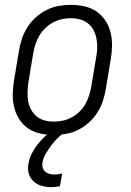

<svg xmlns="http://www.w3.org/2000/svg" viewBox="-20 -548 540 791"><path d="M201 8Q173 8 145.5 2Q118 -4 96 -19Q74 -34 59.5 -56.5Q45 -79 38.5 -105.5Q32 -132 32.5 -160.5Q33 -189 38 -218L58 -338Q62 -363 70 -387.5Q78 -412 92.5 -435Q107 -458 127.5 -476.5Q148 -495 172 -507Q196 -519 221.5 -523.5Q247 -528 272 -528Q300 -528 327.5 -522Q355 -516 377 -501Q399 -486 414 -463.5Q429 -441 435.5 -414.5Q442 -388 441.5 -359.5Q441 -331 436 -302L416 -182Q412 -157 404 -132.5Q396 -108 381.5 -85Q367 -62 346.5 -43.5Q326 -25 302 -13Q278 -1 252 3.5Q226 8 201 8ZM201 -47Q220 -47 239 -51Q258 -55 275.5 -64.5Q293 -74 307.5 -88Q322 -102 331.5 -119Q341 -136 347 -154.5Q353 -173 356 -191L376 -311Q380 -331 380.5 -350.5Q381 -370 377.5 -388.5Q374 -407 365.5 -423.5Q357 -440 342.5 -451.5Q328 -463 309.5 -468Q291 -473 272 -473Q253 -473 234.5 -469Q216 -465 198.5 -455.5Q181 -446 166.5 -432Q152 -418 142 -401Q132 -384 126 -365.5Q120 -347 117 -329L97 -209Q94 -189 93.5 -169.5Q93 -150 96 -131.5Q99 -113 108 -96.5Q117 -80 131 -68.5Q145 -57 163.5 -52Q182 -47 201 -47ZM191 223Q170 223 151 217.5Q132 212 118 199Q104 186 98.5 167Q93 148 97 128Q100 108 109 88.5Q118 69 131 52Q144 35 159.5 19.5Q175 4 193 -8H243L242 0Q226 12 212.5 26Q199 40 188 55.5Q177 71 167 88Q157 105 155 122Q153 133 156 143Q159 153 166.5 159.5Q174 166 184 168.5Q194 171 205 171Q213 171 220.5 170Q228 169 236 167L227 219Q218 221 209 222Q200 223 191 223Z"/></svg>

Font: Iosevka Light
Style: Italic
Weight: 300
Italic angle: -9°
Monospace: yes
Designer: Belleve Invis
Foundry: Belleve Invis
Version: Version 32.5.0; ttfautohint (v1.8.4)